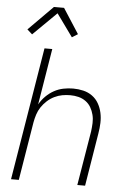

<svg xmlns="http://www.w3.org/2000/svg" viewBox="-63 -1013 725 1059"><g transform="rotate(5 300.0 -483.5)"><path d="M39 0 160 -735H203L152 -424Q166 -449 186.5 -469.5Q207 -490 231.5 -503.5Q256 -517 283 -522.5Q310 -528 337 -528Q366 -528 393.5 -521.5Q421 -515 443 -499Q465 -483 478.5 -459.5Q492 -436 498 -408.5Q504 -381 503 -352Q502 -323 497 -294L449 0H406L456 -301Q459 -324 460 -347.5Q461 -371 455.5 -393Q450 -415 439 -434Q428 -453 410 -466Q392 -479 370 -484.5Q348 -490 324 -490Q302 -490 280 -486Q258 -482 236.5 -471.5Q215 -461 197 -444.5Q179 -428 166 -408.5Q153 -389 146 -367Q139 -345 135 -323L82 0ZM85 -806 57 -831 192 -967H248L337 -829L305 -809L215 -934Z"/></g></svg>

Font: Iosevka XLt Ex Obl
Style: Regular
Weight: 200
Width: 7
Italic angle: -9°
Monospace: yes
Designer: Belleve Invis
Foundry: Belleve Invis
Version: Version 32.5.0; ttfautohint (v1.8.4)